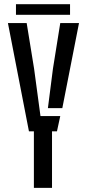

<svg xmlns="http://www.w3.org/2000/svg" viewBox="-20 -912 422 932"><path d="M144.5 0V-274.5H120.5L18.5 -800H109.5L145.5 -578.5L176.5 -348.5H272.5L256.5 -274.5H232.5V0ZM212.5 -387 237 -578.5 272.5 -800H363.5L282.5 -387ZM57.5 -891.5H320V-840H57.5Z"/></svg>

Font: Big Shoulders Stencil Text Medium
Style: Regular
Weight: 500
Designer: Patric King
Foundry: XO Type Co
Version: Version 1.000